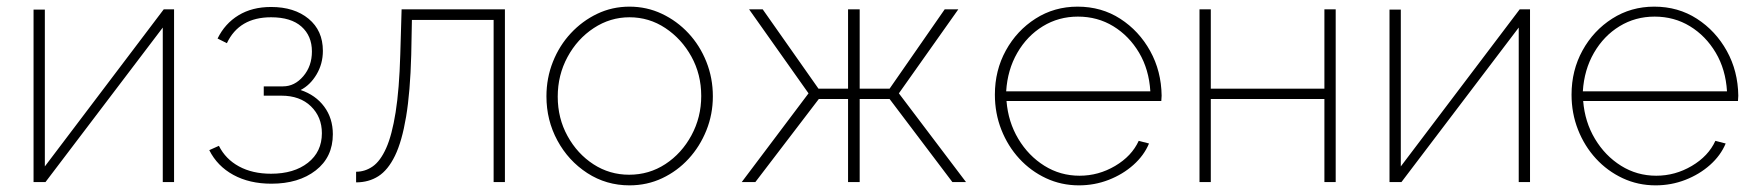

<svg xmlns="http://www.w3.org/2000/svg" viewBox="-20 -548 5286 578"><path d="M81 0V-519H115V-47L473 -520H504V0H470V-465L117 0Z M797 5Q731 5 682.5 -21.5Q634 -48 610 -96L639 -109Q659 -69 699.5 -47Q740 -25 796 -25Q865 -25 907 -58Q949 -91 949 -147Q949 -196 916 -228Q883 -260 827 -260H774V-288H832Q867 -288 893 -318.5Q919 -349 919 -393Q919 -440 887.5 -468Q856 -496 796 -496Q700 -496 663 -418L635 -432Q657 -477 698 -502Q739 -527 796 -527Q866 -527 909 -491.5Q952 -456 952 -395Q952 -356 933 -324Q914 -292 885 -277Q930 -262 956 -227Q982 -192 982 -144Q982 -75 930.5 -35Q879 5 797 5Z M1052 1V-31Q1079 -31 1102 -47Q1125 -63 1142.5 -102Q1160 -141 1171 -210Q1182 -279 1185 -384L1189 -520H1500V0H1466V-488H1220L1218 -383Q1215 -271 1202.5 -196.5Q1190 -122 1169 -79Q1148 -36 1119 -17.5Q1090 1 1052 1Z M1875 10Q1805 10 1748 -27Q1691 -64 1658 -125Q1625 -186 1625 -258Q1625 -313 1644.5 -362Q1664 -411 1698.5 -448Q1733 -485 1778 -506.5Q1823 -528 1875 -528Q1927 -528 1972.5 -506.5Q2018 -485 2052.5 -448Q2087 -411 2106.5 -362Q2126 -313 2126 -258Q2126 -204 2106.5 -155.5Q2087 -107 2053 -70Q2019 -33 1973.5 -11.5Q1928 10 1875 10ZM1659 -257Q1659 -192 1688.5 -138.5Q1718 -85 1766.5 -53.5Q1815 -22 1874 -22Q1934 -22 1983 -54Q2032 -86 2061.5 -140.5Q2091 -195 2091 -259Q2091 -324 2061.5 -377.5Q2032 -431 1983 -463.5Q1934 -496 1875 -496Q1817 -496 1767.5 -463.5Q1718 -431 1688.5 -376.5Q1659 -322 1659 -257Z M2213 0 2414 -267 2235 -520H2276L2444 -281H2533V-520H2568V-281H2658L2824 -520H2865L2686 -267L2888 0H2847L2658 -250H2568V0H2533V-250H2445L2254 0Z M3228 10Q3175 10 3129 -11.5Q3083 -33 3048.5 -70.5Q3014 -108 2994.5 -157.5Q2975 -207 2975 -263Q2975 -336 3008 -396Q3041 -456 3097.5 -492Q3154 -528 3224 -528Q3296 -528 3352.5 -491.5Q3409 -455 3442.5 -394.5Q3476 -334 3477 -260Q3477 -256 3476.5 -252Q3476 -248 3476 -244H3010Q3015 -181 3045.5 -130Q3076 -79 3124 -49Q3172 -19 3230 -19Q3287 -19 3337 -48.5Q3387 -78 3408 -124L3439 -116Q3424 -80 3392 -51.5Q3360 -23 3317.5 -6.5Q3275 10 3228 10ZM3009 -273H3443Q3439 -339 3409 -389.5Q3379 -440 3331.5 -469Q3284 -498 3225 -498Q3167 -498 3119.5 -469Q3072 -440 3042.5 -389Q3013 -338 3009 -273Z M3591 0V-520H3625V-281H3967V-520H4001V0H3967V-250H3625V0Z M4163 0V-519H4197V-47L4555 -520H4586V0H4552V-465L4199 0Z M4964 10Q4911 10 4865 -11.5Q4819 -33 4784.5 -70.5Q4750 -108 4730.5 -157.5Q4711 -207 4711 -263Q4711 -336 4744 -396Q4777 -456 4833.5 -492Q4890 -528 4960 -528Q5032 -528 5088.5 -491.5Q5145 -455 5178.5 -394.5Q5212 -334 5213 -260Q5213 -256 5212.5 -252Q5212 -248 5212 -244H4746Q4751 -181 4781.5 -130Q4812 -79 4860 -49Q4908 -19 4966 -19Q5023 -19 5073 -48.5Q5123 -78 5144 -124L5175 -116Q5160 -80 5128 -51.5Q5096 -23 5053.5 -6.5Q5011 10 4964 10ZM4745 -273H5179Q5175 -339 5145 -389.5Q5115 -440 5067.5 -469Q5020 -498 4961 -498Q4903 -498 4855.5 -469Q4808 -440 4778.5 -389Q4749 -338 4745 -273Z"/></svg>

Font: Raleway ExtraLight
Style: Regular
Weight: 200
Designer: Matt McInerney, Pablo Impallari, Rodrigo Fuenzalida
Foundry: Matt McInerney, Pablo Impallari, Rodrigo Fuenzalida
Version: Version 4.026